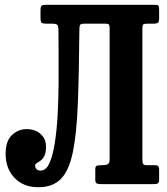

<svg xmlns="http://www.w3.org/2000/svg" viewBox="-20 -770 700 803"><path d="M3.5 -126.5Q3.5 -180 29.8 -205Q56 -230 91.5 -230Q127.5 -230 150 -209.5Q172.5 -189 172.5 -157Q172.5 -131.5 165.5 -118Q158.5 -104.5 149.5 -98Q140.5 -91.5 133.8 -87.8Q127 -84 127 -78Q127 -69 132.8 -62.8Q138.5 -56.5 150 -56.5Q172.5 -56.5 186.8 -88Q201 -119.5 209.2 -172.2Q217.5 -225 221 -289Q224.5 -353 225 -419Q225.5 -485 225 -543.2Q224.5 -601.5 224.5 -641.5Q224.5 -660 220.2 -665.5Q216 -671 197.5 -671H174Q158 -671 153.8 -675Q149.5 -679 149.5 -695.5V-727.5Q149.5 -743 154.5 -746.5Q159.5 -750 174.5 -750H626Q639 -750 642.2 -746.5Q645.5 -743 645.5 -729.5V-693Q645.5 -679.5 640.5 -675.2Q635.5 -671 624 -671H596.5Q583 -671 579.2 -668Q575.5 -665 575.5 -651V-100Q575.5 -87.5 579.5 -83.2Q583.5 -79 595 -79H630.5Q645.5 -79 645.5 -62.5V-18.5Q645.5 -7.5 641 -3.8Q636.5 0 624 0H401Q388.5 0 383.5 -3.5Q378.5 -7 378.5 -19V-62Q378.5 -72.5 383 -75.8Q387.5 -79 402.5 -79H406.5Q421 -79 429.8 -82.8Q438.5 -86.5 438.5 -103.5V-649.5Q438.5 -662.5 436 -666.8Q433.5 -671 419.5 -671H333Q318 -671 315 -666Q312 -661 312 -645.5Q310.5 -462 305.5 -336Q300.5 -210 284.5 -133Q268.5 -56 234.5 -21.5Q200.5 13 140.5 13Q78 13 40.8 -26Q3.5 -65 3.5 -126.5Z"/></svg>

Font: Besley* Condensed Semi
Style: Regular
Weight: 600
Width: 3
Designer: Owen Earl
Foundry: indestructible type*
Version: Version 3.000; ttfautohint (v1.8.3)